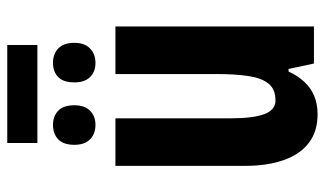

<svg xmlns="http://www.w3.org/2000/svg" viewBox="-203 -682 895 529"><g transform="rotate(-90 244.5 -417.5)"><path d="M385 -845V-762H115V-845ZM165 -719Q189 -719 204 -704.5Q219 -690 219 -660Q219 -632 204 -617Q189 -602 165 -602Q140 -602 125 -617Q110 -632 110 -660Q110 -690 125 -704.5Q140 -719 165 -719ZM336 -719Q360 -719 375.5 -704.5Q391 -690 391 -660Q391 -632 375.5 -617Q360 -602 336 -602Q311 -602 296.5 -617Q282 -632 282 -660Q282 -690 296.5 -704.5Q311 -719 336 -719ZM436 -547V0H334L319 -70H312Q300 -44 283 -26Q266 -8 244 1Q222 10 194 10Q147 10 115.5 -14Q84 -38 68 -83Q52 -128 52 -190V-547H183V-229Q183 -168 194.5 -137Q206 -106 232 -106Q263 -106 278.5 -125Q294 -144 299.5 -180.5Q305 -217 305 -269V-547Z"/></g></svg>

Font: Noto Sans Display ExtraCondensed
Style: Bold
Weight: 700
Width: 2
Designer: Monotype Design Team
Foundry: Monotype Imaging Inc.
Version: Version 2.003